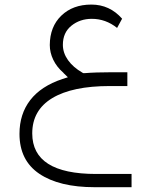

<svg xmlns="http://www.w3.org/2000/svg" viewBox="-20 -463 647 823"><path d="M63.5 110.8Q63.5 25.9 109.6 -33.9Q155.8 -93.8 248 -124.5L271 -131.8L253.9 -148.4L252.9 -149.4L252.4 -149.9V-150.4Q223.1 -175.8 208.3 -206.8Q193.4 -237.8 193.4 -270Q193.8 -348.6 242.9 -396Q292 -443.4 371.6 -443.4Q450.2 -443.4 503.4 -382.8L481.9 -343.3Q433.1 -382.3 373.5 -382.3Q322.8 -382.3 286.1 -352.8Q249.5 -323.2 249.5 -271Q249.5 -236.3 271.5 -205.3Q293.5 -174.3 333.5 -151.4L336.9 -149.4H340.8H341.3H341.8H342.3Q389.6 -153.3 458.5 -153.3H525.9V-94.2H450.7Q290 -94.2 204.1 -42.5Q118.2 9.3 118.2 108.9Q118.2 282.7 391.6 282.7H543.9V339.4H385.7Q233.9 339.4 148.7 282Q63.5 224.6 63.5 110.8Z"/></svg>

Font: Shabnam Thin FD
Style: Thin-FD
Weight: 100
Foundry: DejaVu fonts team - Redesigned by Saber Rastikerdar - Based on Vazir font
Version: Version 5.0.0